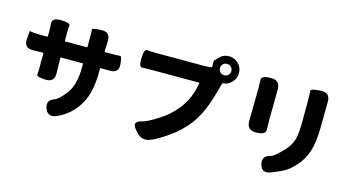

<svg xmlns="http://www.w3.org/2000/svg" viewBox="-94 -1263 3187 1724"><g transform="rotate(15 1500.0 -401.0)"><path d="M500 53Q422 87 393 12Q365 -62 446 -89Q479 -100 540 -179Q605 -263 605 -428V-459Q605 -464 600 -464H400Q395 -464 395 -459L398 -318Q400 -232 316 -236Q232 -240 234.5 -260Q237 -280 237 -343V-459Q237 -464 232 -464L141 -462Q54 -460 61 -547L67 -613Q68 -621 62 -622Q57 -623 86 -618Q115 -613 165 -613H232Q237 -613 237 -618V-656Q237 -696 234 -736Q230 -790 316 -788Q401 -785 398 -762.5Q395 -740 395 -695V-618Q395 -613 400 -613H600Q605 -613 605 -618V-707Q605 -769 603 -780.5Q601 -792 686 -796Q771 -800 768 -714L764 -618Q764 -613 769 -613H817Q891 -613 908 -616Q925 -619 931 -540Q937 -461 850 -463L769 -464Q764 -464 764 -459V-432Q764 -242 702 -132Q632 -5 500 53Z M1358 45Q1289 67 1240 13L1223 -6Q1157 -78 1253 -99Q1297 -109 1399 -174Q1484 -227 1550 -309Q1635 -414 1659 -562Q1660 -567 1655 -567H1220Q1155 -567 1126 -565Q1097 -563 1099 -647Q1101 -732 1130.5 -728Q1160 -724 1220 -724H1661Q1699 -724 1726 -728Q1733 -729 1733 -736Q1732 -742 1732 -786Q1732 -793 1768.5 -829.5Q1805 -866 1856 -866Q1907 -866 1943.5 -829.5Q1980 -793 1980 -742Q1980 -691 1944 -654.5Q1908 -618 1871 -618Q1859 -618 1856 -607Q1847 -576 1837 -536Q1820 -472 1795 -403Q1753 -290 1696 -214Q1627 -121 1525 -50Q1418 25 1358 45ZM1856 -689Q1878 -689 1893.5 -704.5Q1909 -720 1909 -742Q1909 -764 1893.5 -779.5Q1878 -795 1856 -795Q1834 -795 1818.5 -779.5Q1803 -764 1803 -742Q1803 -720 1818.5 -704.5Q1834 -689 1856 -689Z M2489 44Q2408 77 2387 -1Q2365 -79 2449 -98Q2477 -104 2561 -191Q2609 -242 2627 -306Q2642 -363 2642 -471V-678Q2642 -734 2639.5 -754Q2637 -774 2722 -779L2732 -780Q2818 -785 2817 -699L2814 -460Q2814 -317 2781 -224Q2753 -144 2691 -79Q2645 -31 2611 -11Q2571 11 2529 28ZM2264 -267Q2179 -266 2180 -351L2184 -657Q2184 -698 2182 -735Q2180 -773 2265 -774H2270Q2355 -776 2354 -691L2351 -399Q2351 -358 2353 -317Q2355 -269 2270 -267Z"/></g></svg>

Font: Resource Han Rounded TW Heavy
Style: Regular
Weight: 900
Designer: Cyano Hao (round all glyphs); Ryoko NISHIZUKA 西塚涼子 (kana, bopomofo & ideographs); Paul D. Hunt (Latin, Greek & Cyrillic)
Foundry: Cyano Hao
Version: 0.990